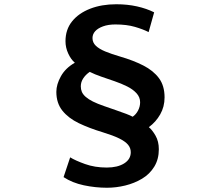

<svg xmlns="http://www.w3.org/2000/svg" viewBox="-20 -804 1040 903"><path d="M679 -653Q654 -666 615 -677.5Q576 -689 523 -689Q489 -689 464.5 -680Q440 -671 427.5 -657Q415 -643 415 -625Q415 -604 430.5 -589Q446 -574 475 -562Q504 -550 545 -538Q607 -520 654 -496Q701 -472 727.5 -436.5Q754 -401 754 -346Q754 -302 733.5 -266Q713 -230 680 -206Q696 -193 711.5 -166Q727 -139 727 -102Q727 -55 705.5 -20Q684 15 648 36.5Q612 58 569 68.5Q526 79 483 79Q429 79 374.5 67.5Q320 56 279 29L310 -64Q334 -49 380 -32.5Q426 -16 482 -16Q533 -16 564 -35.5Q595 -55 595 -88Q595 -108 582 -123.5Q569 -139 540.5 -153Q512 -167 463 -182Q400 -201 351 -224.5Q302 -248 273.5 -283.5Q245 -319 245 -372Q245 -407 266.5 -445.5Q288 -484 332 -509Q314 -524 301 -552Q288 -580 288 -610Q288 -665 319 -703.5Q350 -742 404 -763Q458 -784 527 -784Q579 -784 624 -774Q669 -764 705 -746ZM360 -398Q360 -384 365 -372Q370 -360 383 -348.5Q396 -337 417 -326.5Q438 -316 470 -305Q501 -294 527.5 -285Q554 -276 573.5 -268.5Q593 -261 604 -255Q620 -266 629.5 -284.5Q639 -303 639 -323Q639 -347 622 -365.5Q605 -384 578 -397.5Q551 -411 519 -422Q487 -433 456.5 -443.5Q426 -454 402 -466Q383 -453 371.5 -435.5Q360 -418 360 -398Z"/></svg>

Font: Noto Sans KR
Style: Bold
Weight: 700
Designer: Ryoko NISHIZUKA  (kana, bopomofo & ideographs); Paul D. Hunt (Latin, Greek & Cyrillic); Sandoll Communications , Soo-you
Foundry: Adobe
Version: Version 2.004-H2;hotconv 1.0.118;makeotfexe 2.5.65603